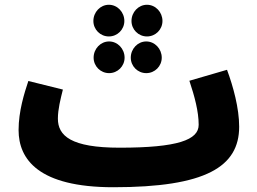

<svg xmlns="http://www.w3.org/2000/svg" viewBox="-20 -765 1077 806"><path d="M437 -612C473 -612 502 -641 502 -677C502 -714 473 -745 437 -745C401 -745 372 -714 372 -677C372 -641 401 -612 437 -612ZM597 -612C633 -612 662 -641 662 -677C662 -714 633 -745 597 -745C561 -745 532 -714 532 -677C532 -641 561 -612 597 -612ZM438 -458C474 -458 503 -487 503 -523C503 -560 474 -591 438 -591C402 -591 373 -560 373 -523C373 -487 402 -458 438 -458ZM594 -458C630 -458 659 -487 659 -523C659 -560 630 -591 594 -591C558 -591 529 -560 529 -523C529 -487 558 -458 594 -458ZM456 21C844 21 984 -65 984 -233C984 -311 959 -402 933 -472L775 -426C797 -360 814 -297 814 -241C814 -178 727 -145 482 -145C278 -145 223 -195 223 -267C223 -306 234 -349 244 -389L99 -425C82 -374 58 -298 58 -219C58 -96 142 21 456 21Z"/></svg>

Font: Noto Sans Arabic UI SmCn Bk
Style: Regular
Weight: 900
Width: 4
Designer: Monotype Design Team, Nadine Chahine and Nizar Qandah
Foundry: Monotype Imaging Inc.
Version: Version 2.010